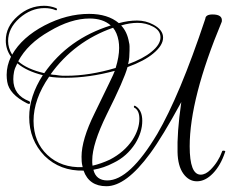

<svg xmlns="http://www.w3.org/2000/svg" viewBox="-65 -594 799 664"><path d="M303 50Q243 50 224 -4Q143 -2 89 -55Q36 -110 36 -189Q36 -261 83 -334Q27 -348 -5 -375L-7 -371Q-14 -358 -16.5 -345.5Q-19 -333 -19 -320Q-19 -265 36 -244Q39 -242 39 -240Q39 -231 28 -237Q-33 -268 -40 -311Q-41 -317 -41.5 -323Q-42 -329 -42 -335Q-42 -367 -27 -398Q-45 -423 -45 -454Q-45 -502 -4 -538Q36 -574 88 -574Q108 -574 129 -566Q132 -565 132 -562Q132 -557 127 -559Q110 -566 89 -566Q42 -566 2 -531Q-37 -496 -37 -452Q-37 -428 -23 -405Q11 -465 89 -506Q166 -546 243 -546Q308 -546 346 -514Q379 -523 409 -523Q439 -523 465 -509Q499 -491 499 -464Q499 -437 465 -409Q434 -383 376 -362Q365 -320 304 -198Q254 -96 254 -40V-31Q254 -26 255 -21Q285 -28 315 -42Q365 -68 393 -110Q417 -147 417 -183Q417 -211 401 -221Q398 -221 398 -224Q398 -231 404 -227Q427 -213 427 -176Q427 -137 403 -98Q374 -53 328 -31Q294 -13 258 -7Q267 30 306 30Q383 30 479 -131Q517 -196 558.5 -295Q600 -394 645 -529Q646 -544 670 -544Q706 -544 702 -519Q591 -253 591 -88Q591 10 629 10Q646 10 663 -7Q690 -34 703 -70Q703 -73 707 -73Q717 -73 713 -67Q698 -22 671.5 5.5Q645 33 616 33Q588 33 569 6.5Q550 -20 549 -68Q548 -100 551 -143Q554 -186 562 -241Q496 -120 454 -63Q371 50 303 50ZM88 -341Q171 -460 318 -506Q291 -530 245 -530Q180 -530 106 -486Q30 -443 -2 -382Q28 -355 88 -341ZM378 -372Q430 -391 459 -415Q490 -440 490 -465Q490 -488 465 -501.5Q440 -515 411 -515Q384 -515 354 -506Q375 -484 381 -448Q383 -441 383 -434Q383 -427 383 -419Q383 -408 382 -396Q381 -384 378 -372ZM165 -332Q244 -332 335 -359Q347 -398 347 -428Q347 -435 346.5 -441Q346 -447 345 -453Q340 -481 326 -498Q192 -451 110 -337Q114 -336 118 -335.5Q122 -335 126 -335L140 -333Q146 -332 152 -332Q158 -332 165 -332ZM221 -16 220 -20Q218 -28 217.5 -36Q217 -44 217 -52Q217 -111 262 -202L312 -305Q330 -342 332 -349Q243 -325 162 -325Q128 -325 105 -329Q51 -251 51 -176Q51 -103 99 -58Q147 -13 221 -16Z"/></svg>

Font: Lovers Quarrel
Style: Regular
Weight: 400
Designer: Robert E. Leuschke
Foundry: Robert E. Leuschke
Version: Version 1.010; ttfautohint (v1.8.3)